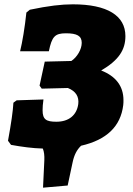

<svg xmlns="http://www.w3.org/2000/svg" viewBox="-20 -676 616 888"><path d="M560 -509C560 -604 476 -656 317 -656C264 -656 204 -649 118 -631L102 -618C95 -550 83 -479 73 -439H206C220 -507 234 -522 285 -522C336 -522 358 -510 358 -478C358 -448 337 -412 310 -394L187 -391L163 -280L173 -266L294 -269C331 -254 346 -229 342 -195C335 -143 298 -113 241 -113C194 -113 177 -123 177 -166C177 -179 178 -196 181 -216L57 -212L42 -201C40 -163 32 -107 17 -25L31 -6C80 3 132 10 178 11C184 26 186 43 185 66L179 192L293 182L316 74C323 41 335 17 355 -2C473 -29 538 -91 550 -190C551 -198 551 -205 551 -213C551 -278 515 -324 448 -350C530 -398 560 -446 560 -509Z"/></svg>

Font: Alegreya SC Black
Style: Italic
Weight: 900
Italic angle: -7°
Designer: Juan Pablo del Peral
Foundry: Huerta Tipografica
Version: Version 2.007;PS 002.007;hotconv 1.0.88;makeotf.lib2.5.64775